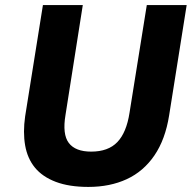

<svg xmlns="http://www.w3.org/2000/svg" viewBox="-20 -725 760 756"><path d="M328 11Q252 11 199.5 -9Q147 -29 117.5 -65Q88 -101 79 -152.5Q70 -204 79 -267L149 -705H306L238 -273Q225 -196 251 -162Q277 -128 339 -128Q406 -128 442 -165.5Q478 -203 490 -281L558 -705H715L646 -271Q631 -176 588 -113Q545 -50 479 -19.5Q413 11 328 11Z"/></svg>

Font: Nunito Sans 7pt SemiCondensed ExtraBold
Style: Italic
Weight: 800
Width: 4
Italic angle: -9°
Designer: Vernon Adams
Foundry: Vernon Adams
Version: Version 3.101;gftools[0.9.27]